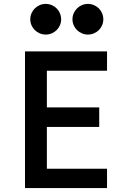

<svg xmlns="http://www.w3.org/2000/svg" viewBox="-20 -963 640 983"><path d="M108 0H528V-99H220V-313H488V-413H220V-601H528V-700H108ZM135 -864C135 -821 171 -786 214 -786C258 -786 293 -821 293 -864C293 -908 258 -943 214 -943C171 -943 135 -908 135 -864ZM351 -864C351 -821 387 -786 430 -786C474 -786 509 -821 509 -864C509 -908 474 -943 430 -943C387 -943 351 -908 351 -864Z"/></svg>

Font: CommitMono
Style: 600Regular
Weight: 600
Monospace: yes
Designer: Eigil Nikolajsen
Foundry: Eigil Nikolajsen
Version: Version 1.143